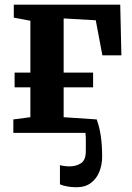

<svg xmlns="http://www.w3.org/2000/svg" viewBox="-20 -573 568 828"><path d="M309.5 234.5Q289 234.5 270.8 231.2Q252.5 228 238.5 222V139Q245 141.5 257.5 143Q270 144.5 279.5 144.5Q308.5 144.5 329.2 131Q350 117.5 350 79.5Q350 61.5 350.2 39.5Q350.5 17.5 348.5 0H37.5V-58L111 -67.5V-196.5H43V-260H111V-483.5L39.5 -497V-553H498.5L503.5 -334.5H421.5L393 -485.5L254.5 -493.5V-260H381.5V-196.5H254.5V-67.5L397 -58Q409 -25 414.8 14.2Q420.5 53.5 420.5 103Q420.5 136.5 408.8 166.8Q397 197 372.2 215.8Q347.5 234.5 309.5 234.5Z"/></svg>

Font: Merriweather 24pt
Style: Bold
Weight: 700
Designer: Eben Sorkin
Foundry: Eben Sorkin
Version: Version 2.100